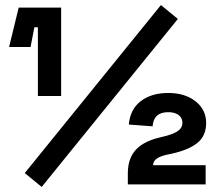

<svg xmlns="http://www.w3.org/2000/svg" viewBox="-20 -730 864 760"><path d="M222 -350H130V-622H116L101 -544H16L54 -700H222ZM684 -655 145 10 78 -45 617 -710ZM794 0H486V-44Q486 -103 518 -137.5Q550 -172 617 -187Q662 -197 682 -210Q702 -223 702 -244Q702 -264 686.5 -275Q671 -286 646 -286Q588 -286 584 -230L490 -237Q495 -297 537 -329.5Q579 -362 646 -362Q712 -362 754 -329Q796 -296 796 -243Q796 -192 761 -164Q726 -136 657 -121Q617 -114 602 -103Q586 -93 586 -76H794Z"/></svg>

Font: Rootstock Sans Headline
Style: Bold
Weight: 700
Designer: Florian Karsten
Foundry: Florian Karsten
Version: Version 2.000;FEAKit 1.0